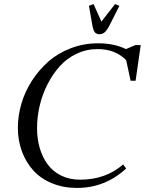

<svg xmlns="http://www.w3.org/2000/svg" viewBox="-20 -926 727 954"><path d="M68.8 -291Q68.8 -351.1 86.4 -411.1Q104 -471.2 138.7 -524.9Q173.3 -578.6 220.7 -620.4Q268.1 -662.1 332.3 -686.5Q396.5 -710.9 467.8 -710.9Q546.9 -710.9 606 -682.1L652.8 -702.1H679.2L653.8 -524.9H628.9L606.9 -627Q553.2 -682.1 464.8 -682.1Q409.2 -682.1 360.1 -658.7Q311 -635.3 275.9 -595.7Q240.7 -556.2 215.1 -505.4Q189.5 -454.6 176.8 -399.2Q164.1 -343.8 164.1 -289.1Q164.1 -236.8 177.2 -191.2Q190.4 -145.5 216.3 -109.9Q242.2 -74.2 283.7 -53.7Q325.2 -33.2 377.9 -33.2Q504.9 -33.2 591.8 -108.9L606.9 -88.9Q502.4 7.8 362.8 7.8Q294.4 7.8 238.3 -15.4Q182.1 -38.6 145.5 -79.1Q108.9 -119.6 88.9 -173.8Q68.8 -228 68.8 -291ZM421.9 -897 444.8 -905.8 483.9 -818.8 551.8 -905.8 573.2 -897 526.9 -805.2Q513.2 -777.8 501.5 -766.8Q489.7 -755.9 474.1 -755.9Q458.5 -755.9 450.4 -766.8Q442.4 -777.8 438 -805.2Z"/></svg>

Font: Dihjauti
Style: Bold Italic
Weight: 700
Italic angle: -9°
Designer: T. Christopher White
Version: Version 3.0.0